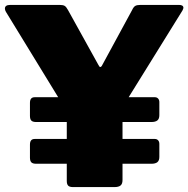

<svg xmlns="http://www.w3.org/2000/svg" viewBox="-33 -762 767 782"><path d="M714 -730Q714 -727 710 -719L491 -366H598Q606 -366 611 -360.5Q616 -355 616 -346V-293Q616 -278 608 -271.5Q600 -265 583 -265H466V-196H598Q606 -196 611 -190.5Q616 -185 616 -176V-123Q616 -108 608 -101.5Q600 -95 583 -95H466V-29Q466 -13 458 -6.5Q450 0 433 0H265Q250 0 244.5 -6Q239 -12 239 -25V-95H115Q100 -95 94.5 -101Q89 -107 89 -120V-173Q89 -196 108 -196H239V-265H115Q100 -265 94.5 -271Q89 -277 89 -290V-343Q89 -366 108 -366H204L-9 -714Q-13 -721 -13 -727Q-13 -742 9 -742H210Q224 -742 230.5 -738Q237 -734 244 -721L367 -499Q372 -489 375 -489Q380 -489 384 -498L505 -721Q511 -734 518 -738Q525 -742 539 -742H696Q714 -742 714 -730Z"/></svg>

Font: Libre Franklin Black
Style: Regular
Weight: 900
Designer: Pablo Impallari, Rodrigo Fuenzalida
Foundry: Impallari Type
Version: Version 1.002; ttfautohint (v1.5)